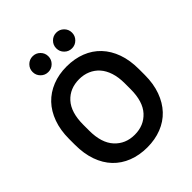

<svg xmlns="http://www.w3.org/2000/svg" viewBox="-247 -1050 1205 1205"><g transform="rotate(-45 355.0 -448.0)"><path d="M355 9Q285 9 227.5 -13.5Q170 -36 129.5 -78.5Q89 -121 67 -183Q45 -245 45 -324V-376Q45 -454 67.5 -516Q90 -578 130.5 -620.5Q171 -663 228.5 -686Q286 -709 355 -709Q425 -709 482.5 -686.5Q540 -664 580.5 -621Q621 -578 643 -516.5Q665 -455 665 -376V-324Q665 -246 642.5 -184Q620 -122 579.5 -79Q539 -36 481.5 -13.5Q424 9 355 9ZM355 -103Q437 -103 488 -158.5Q539 -214 539 -324V-376Q539 -430 525.5 -471.5Q512 -513 487.5 -540.5Q463 -568 429 -582.5Q395 -597 355 -597Q272 -597 221.5 -541.5Q171 -486 171 -376V-324Q171 -215 222.5 -159Q274 -103 355 -103ZM250 -765Q221 -765 200.5 -785.5Q180 -806 180 -835Q180 -864 200.5 -884.5Q221 -905 250 -905Q279 -905 299.5 -884.5Q320 -864 320 -835Q320 -806 299.5 -785.5Q279 -765 250 -765ZM460 -765Q431 -765 410.5 -785.5Q390 -806 390 -835Q390 -864 410.5 -884.5Q431 -905 460 -905Q489 -905 509.5 -884.5Q530 -864 530 -835Q530 -806 509.5 -785.5Q489 -765 460 -765Z"/></g></svg>

Font: Retni Sans
Style: Bold
Weight: 700
Designer: Vitaly Kuzmin
Foundry: ParaType Ltd.
Version: Version 1.00;March 2, 2019;FontCreator 11.5.0.2425 64-bit; t